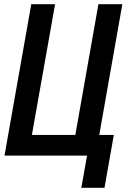

<svg xmlns="http://www.w3.org/2000/svg" viewBox="-20 -745 640 915"><path d="M395 -3.5H1.5L129 -725H242.5L132 -102H339L449 -725H563L453 -102H522.5L478 150H367.5Z"/></svg>

Font: JuliaMono SemiBold
Style: Italic
Weight: 600
Italic angle: -9°
Monospace: yes
Designer: cormullion
Foundry: corm
Version: Version 0.056; ttfautohint (v1.8.4)